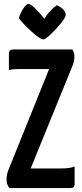

<svg xmlns="http://www.w3.org/2000/svg" viewBox="-20 -950 416 970"><path d="M199 -751Q183 -751 138.5 -791.5Q94 -832 75 -859Q84 -886 98.5 -908Q113 -930 124 -930Q134 -930 154 -911Q174 -892 189 -874L204 -855Q219 -879 235 -896Q251 -913 260 -918L268 -924Q312 -901 312 -876Q312 -857 263 -804Q214 -751 199 -751ZM25 -679Q25 -700 46 -700H346Q356 -683 356 -665Q356 -642 346 -617L135 -99H290Q333 -99 357 -109V-20Q357 0 337 0H28Q13 -17 13 -43Q13 -67 22 -90L228 -601H72Q42 -601 25 -596Z"/></svg>

Font: Yanone Kaffeesatz Bold
Style: Regular
Weight: 700
Designer: Yanone (Cyrillic: Daniel Pouzeot)
Foundry: Yanone
Version: Version 1.003;PS 001.003;hotconv 1.0.88;makeotf.lib2.5.64775